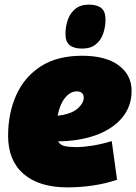

<svg xmlns="http://www.w3.org/2000/svg" viewBox="-20 -800 589 830"><path d="M486 -23Q436 -6 381 2Q326 10 272 10Q149 10 82 -48Q15 -106 15 -213Q15 -310 50 -388.5Q85 -467 156 -513Q227 -559 335 -559Q437 -559 493 -517.5Q549 -476 549 -407Q549 -324 485.5 -268Q422 -212 311 -195Q267 -189 231 -189Q240 -173 259.5 -168.5Q279 -164 313 -164Q336 -164 376.5 -170Q417 -176 463 -190ZM312 -405Q284 -405 261.5 -377.5Q239 -350 229 -300Q240 -301 251 -303Q294 -311 317.5 -332.5Q341 -354 342 -376Q342 -405 312 -405ZM335 -590Q300 -590 281.5 -604.5Q263 -619 263 -653Q263 -685 273 -714Q283 -743 305.5 -761.5Q328 -780 364 -780Q399 -780 417.5 -765.5Q436 -751 436 -716Q436 -683 426 -654.5Q416 -626 394 -608Q372 -590 335 -590Z"/></svg>

Font: Georama Black
Style: Italic
Weight: 900
Italic angle: -9°
Designer: Jean-Baptiste Levee
Foundry: Production Type
Version: Version 1.000